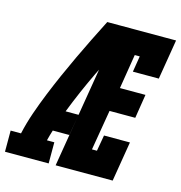

<svg xmlns="http://www.w3.org/2000/svg" viewBox="-151 -833 878 930"><g transform="rotate(15 287.5 -367.5)"><path d="M-43 0V-106H9Q21 -160 39.5 -213.5Q58 -267 79.5 -320Q101 -373 124 -425Q147 -477 171.5 -529Q196 -581 221.5 -632.5Q247 -684 273 -735H333L329 -711L388 -686Q333 -583 282.5 -478Q232 -373 190 -265H255L237 -159H154Q150 -146 146 -132.5Q142 -119 139 -106H176V0ZM211 0 333 -735H618L585 -535H455L468 -615H443L415 -442H543L524 -322H395L361 -120H386L400 -200H530L497 0Z"/></g></svg>

Font: Iosevka Curly Slab HvEx
Style: Italic
Weight: 900
Width: 7
Italic angle: -9°
Monospace: yes
Designer: Belleve Invis
Foundry: Belleve Invis
Version: Version 11.1.0; ttfautohint (v1.8.3)